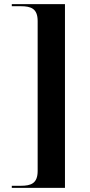

<svg xmlns="http://www.w3.org/2000/svg" viewBox="-20 -780 434 928"><path d="M37 128H294V-760H37V-750H80C131 -750 162 -738 162 -678V46C162 106 131 118 80 118H37Z"/></svg>

Font: Noto Serif Display SemiBold
Style: Regular
Weight: 600
Designer: Monotype Design Team
Foundry: Monotype Imaging Inc.
Version: Version 2.009